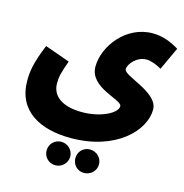

<svg xmlns="http://www.w3.org/2000/svg" viewBox="-129 -766 1103 1154"><g transform="rotate(15 422.5 -189.0)"><path d="M24 -178C24 10 174 88 364 88C647 88 800 -75 800 -205C800 -314 578 -355 578 -398C578 -430 624 -486 685 -486C712 -486 751 -471 779 -454L845 -596C800 -624 744 -648 680 -648C514 -648 398 -492 398 -366C398 -233 604 -215 604 -174C604 -130 507 -80 390 -80C261 -80 201 -134 201 -209C201 -249 207 -275 235 -353L80 -408C31 -290 24 -233 24 -178ZM496 270C537 270 571 238 571 197C571 156 537 124 496 124C455 124 424 156 424 197C424 238 455 270 496 270ZM318 270C358 270 392 238 392 197C392 156 358 124 318 124C277 124 245 156 245 197C245 238 277 270 318 270Z"/></g></svg>

Font: Noto Sans Arabic UI Bk
Style: Regular
Weight: 900
Designer: Monotype Design Team, Nadine Chahine and Nizar Qandah
Foundry: Monotype Imaging Inc.
Version: Version 2.010